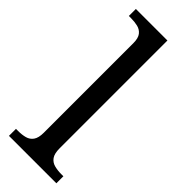

<svg xmlns="http://www.w3.org/2000/svg" viewBox="-252 -787 813 813"><g transform="rotate(45 155.0 -380.0)"><path d="M13 0V-42H26Q49 -42 67.5 -47Q86 -52 97 -67.5Q108 -83 108 -114V-650Q108 -680 96.5 -694.5Q85 -709 66.5 -713.5Q48 -718 26 -718H13V-760H202V-114Q202 -83 213 -67.5Q224 -52 243 -47Q262 -42 284 -42H297V0Z"/></g></svg>

Font: Noto Serif Kannada
Style: Regular
Weight: 400
Designer: Universal Thirst, Indian Type Foundry and the Monotype Design Team
Foundry: Monotype Imaging Inc.
Version: Version 2.003